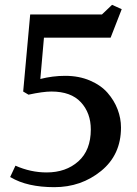

<svg xmlns="http://www.w3.org/2000/svg" viewBox="-20 -760 568 795"><path d="M22 -27 44 -74Q107 -46 173 -46Q253 -46 304.5 -92Q356 -138 356 -224Q356 -292 315 -336.5Q274 -381 193 -381Q158 -381 98 -368L76 -381L105 -700H402L444 -740L484 -722L438 -604H162L147 -433Q198 -446 250 -446Q307 -446 352.5 -426.5Q398 -407 425.5 -375.5Q453 -344 467 -307Q481 -270 481 -232Q481 -119 398.5 -52Q316 15 205 15Q93 15 24 -26Z"/></svg>

Font: Volkhov
Style: Regular
Weight: 400
Designer: Cyreal (www.cyreal.org)
Foundry: Cyreal (www.cyreal.org)
Version: Version 1.010